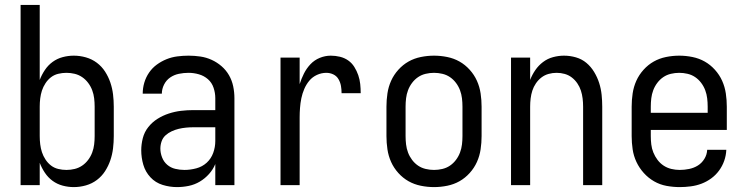

<svg xmlns="http://www.w3.org/2000/svg" viewBox="-20 -755 3040 783"><path d="M281 8Q258 8 235.5 2Q213 -4 194.5 -17.5Q176 -31 163 -50.5Q150 -70 142 -91V0H64V-735H142V-429Q150 -450 163 -469.5Q176 -489 194.5 -502.5Q213 -516 235.5 -522Q258 -528 281 -528Q306 -528 330.5 -521Q355 -514 375 -499Q395 -484 408.5 -463Q422 -442 430 -418.5Q438 -395 441 -370Q444 -345 444 -320V-200Q444 -175 441 -150Q438 -125 430 -101.5Q422 -78 408.5 -57Q395 -36 375 -21Q355 -6 330.5 1Q306 8 281 8ZM251 -62Q268 -62 284.5 -66Q301 -70 315 -79.5Q329 -89 339.5 -103Q350 -117 356 -133Q362 -149 364 -166Q366 -183 366 -200V-320Q366 -337 364 -354Q362 -371 356 -387Q350 -403 339.5 -417Q329 -431 315 -440.5Q301 -450 284.5 -454Q268 -458 251 -458Q234 -458 217.5 -454Q201 -450 188 -440Q175 -430 165.5 -415.5Q156 -401 151 -385.5Q146 -370 144 -353.5Q142 -337 142 -320V-200Q142 -183 144 -166.5Q146 -150 151 -134.5Q156 -119 165.5 -104.5Q175 -90 188 -80Q201 -70 217.5 -66Q234 -62 251 -62Z M702 8Q672 8 643 -1Q614 -10 593.5 -32Q573 -54 564.5 -83Q556 -112 556 -142Q556 -167 562.5 -192Q569 -217 585 -237Q601 -257 622.5 -270.5Q644 -284 668.5 -292Q693 -300 718 -303Q743 -306 769 -306H858V-355Q858 -376 851 -397Q844 -418 828 -432Q812 -446 791 -452Q770 -458 749 -458Q729 -458 709.5 -454Q690 -450 674 -439Q658 -428 649 -410Q640 -392 640 -373H562Q562 -396 568.5 -418Q575 -440 588 -459Q601 -478 619.5 -491.5Q638 -505 659 -513.5Q680 -522 703 -525Q726 -528 749 -528Q773 -528 797 -524.5Q821 -521 843 -511Q865 -501 883.5 -485Q902 -469 914 -448Q926 -427 931 -403Q936 -379 936 -355V0H858V-86Q849 -64 832.5 -45.5Q816 -27 795 -14.5Q774 -2 750 3Q726 8 702 8ZM732 -62Q756 -62 780.5 -68.5Q805 -75 823 -91.5Q841 -108 849.5 -131.5Q858 -155 858 -180V-236H769Q754 -236 738.5 -234.5Q723 -233 708.5 -229.5Q694 -226 680 -219.5Q666 -213 655 -203Q644 -193 639 -178.5Q634 -164 634 -149Q634 -131 641 -113Q648 -95 662 -83Q676 -71 694.5 -66.5Q713 -62 732 -62Z M1124 0V-520H1202V-412Q1209 -434 1219.5 -455Q1230 -476 1246 -493Q1262 -510 1284 -519Q1306 -528 1329 -528Q1348 -528 1366.5 -523.5Q1385 -519 1400 -508.5Q1415 -498 1425 -482Q1435 -466 1441 -448.5Q1447 -431 1449 -412.5Q1451 -394 1451 -375H1373Q1373 -390 1370.5 -404.5Q1368 -419 1360.5 -432Q1353 -445 1339.5 -451.5Q1326 -458 1311 -458Q1291 -458 1272.5 -449.5Q1254 -441 1241.5 -426Q1229 -411 1221 -392.5Q1213 -374 1209 -354.5Q1205 -335 1203.5 -315Q1202 -295 1202 -276V0Z M1750 8Q1723 8 1696 2.5Q1669 -3 1646 -16Q1623 -29 1604.5 -49.5Q1586 -70 1575 -94.5Q1564 -119 1560 -146Q1556 -173 1556 -200V-320Q1556 -347 1560 -374Q1564 -401 1575 -425.5Q1586 -450 1604.5 -470.5Q1623 -491 1646 -504Q1669 -517 1696 -522.5Q1723 -528 1750 -528Q1777 -528 1804 -522.5Q1831 -517 1854 -504Q1877 -491 1895.5 -470.5Q1914 -450 1925 -425.5Q1936 -401 1940 -374Q1944 -347 1944 -320V-200Q1944 -173 1940 -146Q1936 -119 1925 -94.5Q1914 -70 1895.5 -49.5Q1877 -29 1854 -16Q1831 -3 1804 2.5Q1777 8 1750 8ZM1750 -62Q1767 -62 1784 -66Q1801 -70 1815 -79.5Q1829 -89 1839.5 -103Q1850 -117 1856 -133Q1862 -149 1864 -166Q1866 -183 1866 -200V-320Q1866 -337 1864 -354Q1862 -371 1856 -387Q1850 -403 1839.5 -417Q1829 -431 1815 -440.5Q1801 -450 1784 -454Q1767 -458 1750 -458Q1733 -458 1716 -454Q1699 -450 1685 -440.5Q1671 -431 1660.5 -417Q1650 -403 1644 -387Q1638 -371 1636 -354Q1634 -337 1634 -320V-200Q1634 -183 1636 -166Q1638 -149 1644 -133Q1650 -117 1660.5 -103Q1671 -89 1685 -79.5Q1699 -70 1716 -66Q1733 -62 1750 -62Z M2064 0V-520H2142V-429Q2150 -450 2163 -469Q2176 -488 2194.5 -502Q2213 -516 2235.5 -522Q2258 -528 2280 -528Q2305 -528 2329 -521Q2353 -514 2371.5 -498.5Q2390 -483 2403 -461.5Q2416 -440 2423.5 -416.5Q2431 -393 2433.5 -368.5Q2436 -344 2436 -320V0H2358V-320Q2358 -337 2356 -353.5Q2354 -370 2349 -385.5Q2344 -401 2334.5 -415Q2325 -429 2312 -439Q2299 -449 2283 -453.5Q2267 -458 2250 -458Q2233 -458 2217 -453.5Q2201 -449 2188 -439Q2175 -429 2165.5 -415Q2156 -401 2151 -385.5Q2146 -370 2144 -353.5Q2142 -337 2142 -320V0Z M2752 8Q2725 8 2698 3Q2671 -2 2647.5 -15.5Q2624 -29 2605.5 -49.5Q2587 -70 2575.5 -94.5Q2564 -119 2560 -146Q2556 -173 2556 -200V-320Q2556 -347 2560 -374Q2564 -401 2575 -425.5Q2586 -450 2604.5 -470.5Q2623 -491 2646 -504Q2669 -517 2696 -522.5Q2723 -528 2750 -528Q2777 -528 2804 -522.5Q2831 -517 2854 -504Q2877 -491 2895.5 -470.5Q2914 -450 2925 -425.5Q2936 -401 2940 -374Q2944 -347 2944 -320V-225H2634V-200Q2634 -183 2636 -166Q2638 -149 2644.5 -133Q2651 -117 2661.5 -103Q2672 -89 2686.5 -79.5Q2701 -70 2718 -66Q2735 -62 2752 -62Q2771 -62 2790.5 -66Q2810 -70 2826 -80Q2842 -90 2852.5 -107Q2863 -124 2864 -144H2942Q2941 -121 2933.5 -99.5Q2926 -78 2912.5 -59.5Q2899 -41 2880.5 -27.5Q2862 -14 2841 -6Q2820 2 2797 5Q2774 8 2752 8ZM2866 -295V-320Q2866 -337 2864 -354Q2862 -371 2856 -387Q2850 -403 2839.5 -417Q2829 -431 2815 -440.5Q2801 -450 2784 -454Q2767 -458 2750 -458Q2733 -458 2716 -454Q2699 -450 2685 -440.5Q2671 -431 2660.5 -417Q2650 -403 2644 -387Q2638 -371 2636 -354Q2634 -337 2634 -320V-295Z"/></svg>

Font: Iosevka Web
Style: Regular
Weight: 400
Monospace: yes
Designer: Belleve Invis
Foundry: Belleve Invis
Version: Version 28.0.3; ttfautohint (v1.8.3)